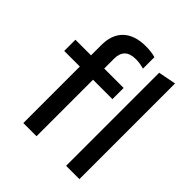

<svg xmlns="http://www.w3.org/2000/svg" viewBox="-204 -886 1021 1021"><g transform="rotate(45 307.0 -375.0)"><path d="M134.7 0V-425H17.3V-509.2H134.7V-585.7Q134.7 -665.6 179.3 -707.7Q223.8 -749.8 307.4 -749.8Q327.7 -749.8 346.2 -747.6Q364.7 -745.5 380 -740.5V-654.4Q362.4 -659.1 348.2 -661.4Q334.1 -663.6 317.4 -663.6Q233.9 -663.6 233.9 -583.4V-509.2H380V-425H233.9V0ZM456.4 0V-700L556.4 -719.4V0Z"/></g></svg>

Font: Red Hat Display VF
Style: Regular
Weight: 300
Designer: Pentagram, MCKL
Foundry: Pentagram, MCKL
Version: Version 1.023